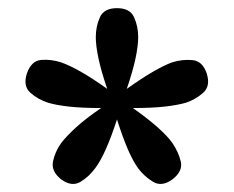

<svg xmlns="http://www.w3.org/2000/svg" viewBox="-20 -736 573 471"><path d="M130 -296Q105 -316 110 -340Q115 -364 130 -385Q143 -402 166.5 -423.5Q190 -445 228 -471Q181 -471 149.5 -474.5Q118 -478 98 -484Q73 -492 54.5 -508.5Q36 -525 46 -556Q57 -587 81 -589Q105 -591 130 -583Q150 -576 177.5 -560.5Q205 -545 243 -518Q228 -562 221.5 -593Q215 -624 215 -645Q215 -671 225 -693.5Q235 -716 267 -716Q299 -716 309 -693.5Q319 -671 319 -645Q319 -624 312.5 -593Q306 -562 291 -518Q329 -545 356 -560.5Q383 -576 402 -583Q428 -591 452.5 -588.5Q477 -586 487 -556Q497 -525 478.5 -508.5Q460 -492 436 -484Q415 -478 384 -474.5Q353 -471 306 -471Q344 -444 367.5 -423Q391 -402 403 -385Q418 -363 423.5 -339.5Q429 -316 403 -296Q377 -277 355.5 -290Q334 -303 319 -323Q306 -341 293.5 -370Q281 -399 267 -443Q239 -357 214 -324Q199 -303 177.5 -290Q156 -277 130 -296Z"/></svg>

Font: Lora
Style: Bold
Weight: 700
Designer: Olga Karpushina, Alexei Vanyashin (Cyrillic)
Foundry: Cyreal
Version: Version 3.006; ttfautohint (v1.8.4.7-5d5b);gftools[0.9.30]